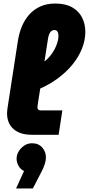

<svg xmlns="http://www.w3.org/2000/svg" viewBox="-20 -763 503 1087"><path d="M159 0Q94 0 57 -32Q20 -64 20 -122Q20 -130 21 -138Q22 -146 23 -154L81 -530Q88 -575 104 -613.5Q120 -652 146 -681Q172 -710 208.5 -726.5Q245 -743 293 -743Q351 -743 388.5 -721.5Q426 -700 444.5 -664Q463 -628 463 -583Q463 -535 444 -487.5Q425 -440 389.5 -396.5Q354 -353 303.5 -316.5Q253 -280 190 -254L204 -398Q238 -415 262 -444Q286 -473 298.5 -504.5Q311 -536 311 -560Q311 -575 305.5 -584Q300 -593 288 -593Q274 -593 265 -581Q256 -569 252 -545L195 -180Q194 -172 193 -165.5Q192 -159 192 -154Q192 -146 197 -142Q202 -138 211 -138H333L312 0ZM71 304 116 205Q96 196 85 176Q74 156 74 136Q74 113 86.5 93Q99 73 118.5 60.5Q138 48 161 48Q198 48 219 72Q240 96 240 128Q240 146 233 167.5Q226 189 213 213L166 304Z"/></svg>

Font: MuseoModerno ExtraBold
Style: Italic
Weight: 800
Italic angle: -9°
Designer: Pablo Cosgaya, Héctor Gatti, Marcela Romero, and the Authors of The MuseoModerno Project.
Foundry: Omnibus-Type Team
Version: Version 1.003